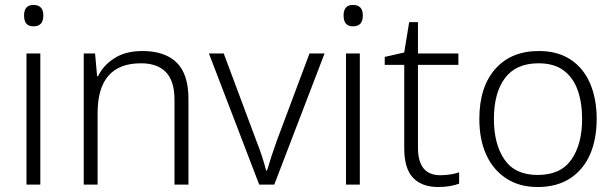

<svg xmlns="http://www.w3.org/2000/svg" viewBox="-20 -749 2498 779"><path d="M115.7 -729Q155.8 -729 155.8 -686Q155.8 -642.1 115.7 -642.1Q77.6 -642.1 77.6 -686Q77.6 -729 115.7 -729ZM87.4 0V-532.2H143.6V0Z M557.6 -542Q648.9 -542 696.8 -495.1Q744.6 -448.2 744.6 -348.1V0H688V-344.2Q688 -419.9 653.3 -456.1Q618.7 -492.2 551.8 -492.2Q376 -492.2 376 -290V0H319.8V-532.2H365.7L374 -439.9H377.9Q398.9 -483.9 444.3 -512.9Q489.7 -542 557.6 -542Z M1296.9 -532.2 1092.8 0H1031.7L827.6 -532.2H887.7L1019.5 -179.2Q1032.7 -146 1043.2 -114Q1053.7 -82 1059.6 -57.1H1063.5Q1070.8 -82 1081.3 -114.5Q1091.8 -147 1103.5 -179.2L1235.8 -532.2Z M1412.1 -729Q1452.1 -729 1452.1 -686Q1452.1 -642.1 1412.1 -642.1Q1374 -642.1 1374 -686Q1374 -729 1412.1 -729ZM1383.8 0V-532.2H1439.9V0Z M1766.1 -38.1Q1788.1 -38.1 1808.6 -41.5Q1829.1 -44.9 1842.8 -49.8V-3.9Q1827.1 2 1805.7 5.9Q1784.2 9.8 1757.8 9.8Q1691.9 9.8 1656 -27.6Q1620.1 -64.9 1620.1 -147.9V-485.8H1541V-518.1L1620.1 -536.1L1640.1 -659.2H1675.8V-532.2H1839.8V-485.8H1675.8V-149.9Q1675.8 -38.1 1766.1 -38.1Z M2400.9 -266.1Q2400.9 -184.1 2373.5 -121.1Q2345.7 -59.1 2292.2 -24.7Q2238.8 9.8 2161.6 9.8Q2087.4 9.8 2035.2 -24.4Q1981.9 -58.1 1953.4 -120.1Q1924.8 -182.1 1924.8 -266.1Q1924.8 -396 1989.3 -469Q2053.7 -542 2166 -542Q2242.2 -542 2294.4 -507.8Q2346.7 -473.6 2373.8 -411.4Q2400.9 -349.1 2400.9 -266.1ZM1983.9 -266.1Q1983.9 -164.1 2026.9 -101.6Q2069.8 -39.1 2161.6 -39.1Q2254.9 -39.1 2298.3 -101.6Q2341.8 -164.1 2341.8 -266.1Q2341.8 -332.5 2323.7 -383.3Q2305.7 -434.1 2266.8 -463.1Q2228 -492.2 2165 -492.2Q2073.7 -492.2 2028.8 -432.1Q1983.9 -372.1 1983.9 -266.1Z"/></svg>

Font: Nokora Light
Style: Regular
Weight: 300
Designer: Danh Hong
Version: Version 8.000; ttfautohint (v1.8.3)